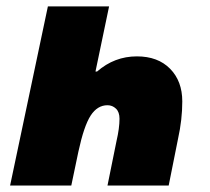

<svg xmlns="http://www.w3.org/2000/svg" viewBox="-20 -573 648 593"><path d="M349.1 -206.1Q349.1 -227.1 338.1 -237.5Q327.1 -248 312 -248Q280.8 -248 260 -216.1Q239.3 -184.1 222.2 -105L200.2 0H11.2L127.9 -553.2H316.9L274.9 -352.1H279.8Q333.5 -398.9 402.8 -398.9Q467.8 -398.9 505.4 -360.6Q543 -322.3 543 -259.8Q543 -203.6 529.8 -144L501 0H312L339.8 -137.2Q349.1 -177.2 349.1 -206.1Z"/></svg>

Font: Open Sans Extrabold
Style: Italic
Weight: 800
Italic angle: -12°
Foundry: Ascender Corporation
Version: Version 1.10